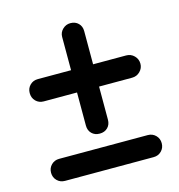

<svg xmlns="http://www.w3.org/2000/svg" viewBox="-96 -707 738 791"><g transform="rotate(-15 273.5 -311.0)"><path d="M274 -151Q253 -151 240 -164Q227 -177 227 -198V-339H85Q65 -339 51.5 -352.5Q38 -366 38 -387Q38 -407 51.5 -420.5Q65 -434 85 -434H227V-576Q227 -595 241 -608.5Q255 -622 274 -622Q295 -622 308 -609Q321 -596 321 -576V-434H462Q482 -434 496 -420Q510 -406 510 -386Q510 -367 496 -353Q482 -339 462 -339H321V-198Q321 -177 308 -164Q295 -151 274 -151ZM85 0Q65 0 51.5 -13.5Q38 -27 38 -47Q38 -67 51.5 -80.5Q65 -94 85 -94H463Q483 -94 496.5 -80.5Q510 -67 510 -47Q510 -27 496.5 -13.5Q483 0 463 0Z"/></g></svg>

Font: Comfortaa SemiBold
Style: Regular
Weight: 600
Designer: Johan Aakerlund
Foundry: Johan Aakerlund
Version: Version 3.104; ttfautohint (v1.8.1.43-b0c9)